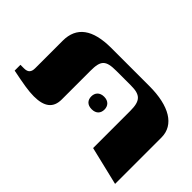

<svg xmlns="http://www.w3.org/2000/svg" viewBox="-193 -735 822 822"><g transform="rotate(-45 218.0 -323.5)"><path d="M10 0H291C367 0 410 -72 410 -192V-423C410 -536 368 -592 285 -592H118C96 -592 84 -601 84 -625V-647H49C35 -578 29 -543 29 -511C29 -448 53 -417 104 -417H278C341 -417 356 -402 356 -338V-250C356 -193 338 -175 277 -175H52ZM165 -297C165 -270 181 -257 203 -257C224 -257 241 -270 241 -297C241 -324 224 -337 203 -337C181 -337 165 -324 165 -297Z"/></g></svg>

Font: Noto Serif Hebrew ExtraCondensed Black
Style: Regular
Weight: 900
Width: 2
Designer: Monotype Design Team
Foundry: Monotype Imaging Inc.
Version: Version 2.004